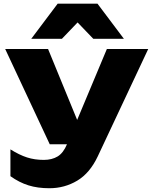

<svg xmlns="http://www.w3.org/2000/svg" viewBox="-20 -837 822 1039"><path d="M36.4 116.4V-28.7Q85.1 1.8 126.5 15Q167.8 28.3 216.9 28.3Q261.2 28.3 292.1 9.5Q322.9 -9.4 342.3 -56L558.3 -571.8H782.1L509.2 8.8Q466.4 99.7 398 140.6Q329.5 181.6 247.2 181.6Q183.6 181.6 133.9 166Q84.1 150.5 36.4 116.4ZM8.1 -571.8H240.1L451.6 -56.3H249.2ZM507.5 -817.2 650.5 -627H484.9L351 -766.4H448.6L315 -627H149.1L292.1 -817.2Z"/></svg>

Font: Unbounded Variable
Style: Regular
Weight: 400
Designer: Luke Prowse, Jean-Baptiste Morizot, Fátima Lázaro, Florian Runge
Foundry: NaN
Version: Version 1.600;FEAKit 1.0